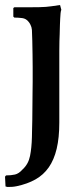

<svg xmlns="http://www.w3.org/2000/svg" viewBox="-36 -484 334 764"><path d="M17 -452 21 -455H72Q95 -455 121.5 -455.5Q148 -456 168 -459L203 -464L208 -445Q206 -441 205 -431Q204 -421 203.5 -409Q203 -397 202.5 -386Q202 -375 202 -368Q202 -359 201.5 -348Q201 -337 200.5 -320.5Q200 -304 200 -280Q200 -256 200 -222V4Q200 64 189.5 108Q179 152 158 182Q137 212 105 230Q73 248 30 257Q20 259 12 259.5Q4 260 -6 260L-14 258L-16 219L-12 214Q8 214 23.5 210.5Q39 207 54 190Q77 169 83.5 136.5Q90 104 91 62Q91 56 91.5 37Q92 18 92.5 -7Q93 -32 93 -60.5Q93 -89 93.5 -114Q94 -139 94 -158Q94 -177 94 -184Q94 -194 94 -217.5Q94 -241 93.5 -268Q93 -295 92.5 -321.5Q92 -348 91 -365Q90 -376 85.5 -385Q81 -394 78 -397Q68 -410 52.5 -412Q37 -414 21 -414L17 -418Z"/></svg>

Font: QuattrocentoBold
Style: Bold
Weight: 700
Designer: Pablo Impallari
Foundry: Pablo Impallari, Igino Marini, Branda Gallo
Version: Version 2.000